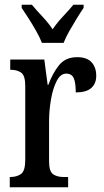

<svg xmlns="http://www.w3.org/2000/svg" viewBox="-20 -786 437 806"><path d="M21 0V-43H24Q50 -43 68 -55.5Q86 -68 86 -115V-425Q86 -469 69 -481Q52 -493 26 -493H23V-536H166L180 -430H183Q201 -479 228 -512.5Q255 -546 304 -546Q345 -546 364.5 -524.5Q384 -503 384 -468Q384 -435 363 -416.5Q342 -398 298 -398Q298 -439 289.5 -458Q281 -477 258 -477Q234 -477 218 -446Q202 -415 194 -368.5Q186 -322 186 -276V-110Q186 -66 203 -54.5Q220 -43 246 -43H266V0ZM156 -606Q147 -629 132 -655.5Q117 -682 100.5 -708Q84 -734 71 -753V-766H114Q134 -742 158.5 -716Q183 -690 201 -663Q219 -690 243.5 -716Q268 -742 288 -766H331V-753Q318 -734 302 -708Q286 -682 271 -655.5Q256 -629 247 -606Z"/></svg>

Font: Noto Serif ExtraCondensed Medium
Style: Regular
Weight: 500
Width: 2
Designer: Monotype Design Team
Foundry: Monotype Imaging Inc.
Version: Version 2.015